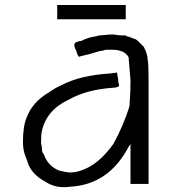

<svg xmlns="http://www.w3.org/2000/svg" viewBox="-20 -747 708 788"><path d="M445.3 -605.5Q468.8 -601.6 480.5 -601.6Q492.2 -601.6 496.1 -601.6Q500 -597.7 500 -597.7H503.9L515.6 -593.8Q523.4 -589.8 531.2 -587.9Q539.1 -585.9 546.9 -578.1L570.3 -554.7Q585.9 -523.4 585.9 -503.9Q589.8 -484.4 589.8 -423.8Q589.8 -363.3 589.8 -257.8V3.9V7.8H515.6V-156.2L507.8 -144.5Q425.8 11.7 265.6 19.5Q210.9 27.3 168 0Q125 -23.4 105.5 -54.7Q97.7 -66.4 93.8 -80.1Q89.8 -93.8 85.9 -101.6Q74.2 -128.9 74.2 -164.1Q74.2 -230.5 89.8 -265.6Q113.3 -328.1 179.7 -367.2Q207 -386.7 234.4 -398.4Q308.6 -437.5 429.7 -445.3L460.9 -449.2V-445.3L464.8 -421.9Q464.8 -414.1 466.8 -406.2Q468.8 -398.4 468.8 -394.5Q460.9 -386.7 441.4 -386.7Q335.9 -378.9 265.6 -339.8Q171.9 -296.9 152.3 -210.9Q148.4 -195.3 148.4 -160.2Q152.3 -144.5 152.3 -132.8Q152.3 -121.1 160.2 -113.3Q175.8 -66.4 222.7 -46.9Q253.9 -39.1 269.5 -39.1Q300.8 -39.1 339.8 -58.6Q394.5 -85.9 445.3 -156.2Q464.8 -191.4 482.4 -232.4Q500 -273.4 511.7 -312.5Q511.7 -324.2 513.7 -349.6Q515.6 -375 515.6 -418Q507.8 -511.7 507.8 -511.7Q492.2 -543 437.5 -543Q429.7 -543 419.9 -543Q410.2 -543 402.3 -539.1Q390.6 -539.1 355.5 -527.3Q324.2 -519.5 308.6 -515.6Q300.8 -507.8 293 -539.1Q277.3 -566.4 293 -574.2Q296.9 -574.2 304.7 -578.1Q312.5 -578.1 316.4 -580.1Q320.3 -582 328.1 -585.9Q347.7 -593.8 361.3 -595.7Q375 -597.7 386.7 -601.6Q394.5 -601.6 410.2 -603.5Q425.8 -605.5 445.3 -605.5ZM496.1 -726.6V-668H214.8V-726.6Z"/></svg>

Font: 和音 by 宁静之雨，公众号njzyshare
Style: Regular
Weight: 400
Designer: Steve Matteson
Foundry: Ascender Corporation
Version: Version 6.00;June 8, 2018;FontCreator 11.0.0.2388 32-bit